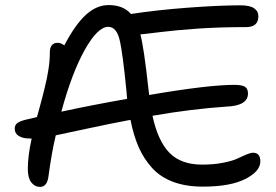

<svg xmlns="http://www.w3.org/2000/svg" viewBox="-20 -730 1089 758"><path d="M138.2 7.8Q117.2 7.8 103.5 -10Q89.8 -27.8 89.8 -63Q89.8 -114.3 105 -183.1H99.1Q70.3 -183.1 54.2 -193.1Q38.1 -203.1 38.1 -222.2Q38.1 -234.9 46.6 -242.7Q55.2 -250.5 79.1 -256.8Q87.9 -258.3 103.8 -262.5Q119.6 -266.6 126 -268.1Q127.4 -273.4 136 -304.4Q144.5 -335.4 146.7 -344.2Q148.9 -353 155.5 -379.4Q162.1 -405.8 164.6 -418.7Q167 -431.6 170.7 -452.6Q174.3 -473.6 175.5 -490.7Q176.8 -507.8 176.8 -524.9Q176.8 -541.5 184.6 -551.3Q192.4 -561 207 -561Q220.7 -561 233.9 -550.8Q276.4 -632.3 318.6 -671.1Q360.8 -710 409.2 -710Q466.3 -710 497.1 -674.8Q598.1 -690.4 721.7 -699.7Q845.2 -709 930.2 -709Q965.8 -709 982.9 -697.5Q1000 -686 1000 -666Q1000 -623 952.1 -623Q846.2 -623 759 -616.9Q671.9 -610.8 610.1 -603Q548.3 -595.2 534.2 -594.2Q548.3 -542 565.9 -379.9Q566.4 -376 567.4 -367.4Q568.4 -358.9 568.8 -355Q801.8 -395 904.8 -395Q936 -395 947.5 -387.2Q959 -379.4 959 -360.8Q959 -312.5 874 -309.1Q735.8 -299.8 582 -272.9Q603.5 -172.9 649.2 -126.5Q694.8 -80.1 777.8 -80.1Q823.2 -80.1 860.4 -87.4Q897.5 -94.7 916 -103.5Q934.6 -112.3 951.7 -119.6Q968.8 -127 979 -127Q1007.8 -127 1007.8 -92.8Q1007.8 -53.7 948.5 -23.4Q889.2 6.8 780.8 6.8Q713.9 6.8 663.6 -12Q613.3 -30.8 580.3 -67.1Q547.4 -103.5 527.3 -149.4Q507.3 -195.3 495.1 -256.8Q425.8 -244.1 320.3 -221.4Q214.8 -198.7 200.2 -195.8Q183.6 -126.5 170.9 -30.8Q165 7.8 138.2 7.8ZM407.2 -624Q365.7 -624 314.7 -533.2Q263.7 -442.4 222.2 -289.1Q336.4 -314 481.9 -339.8Q480 -355.5 480 -362.8Q464.4 -523.9 451.9 -574Q439.5 -624 407.2 -624Z"/></svg>

Font: Shantell Sans Irregular
Style: Regular
Weight: 400
Designer: Stephen Nixon, Anya Danilova, Shantell Martin
Foundry: Arrow Type
Version: Version 1.006;[9816181b4]